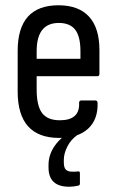

<svg xmlns="http://www.w3.org/2000/svg" viewBox="-20 -515 442 728"><path d="M205 8Q47 8 47 -168V-322Q47 -495 202 -495Q278 -495 317.5 -452Q357 -409 357 -325V-235Q357 -226 349 -226H119V-176Q119 -114 139.5 -86.5Q160 -59 207 -59Q282 -59 280 -123Q279 -134 288 -134H342Q349 -134 350 -125Q352 -62 314 -27Q276 8 205 8ZM119 -292H285V-321Q285 -377 265 -402.5Q245 -428 203 -428Q119 -428 119 -321ZM242 193Q164 193 164 120V110Q164 71 188.5 36.5Q213 2 258 -21L271 -10L272 -2Q249 14 235.5 40.5Q222 67 222 91V101Q222 121 230 128.5Q238 136 254 136Q259 136 264.5 136Q270 136 275 135Q283 134 283 141V181Q283 188 276 189Q260 193 242 193Z"/></svg>

Font: Sofia Sans Cond
Style: Regular
Weight: 400
Width: 3
Designer: Botio Nikoltchev, Ani Petrova
Foundry: lettersoup
Version: Version 4.100; ttfautohint (v1.8.3)